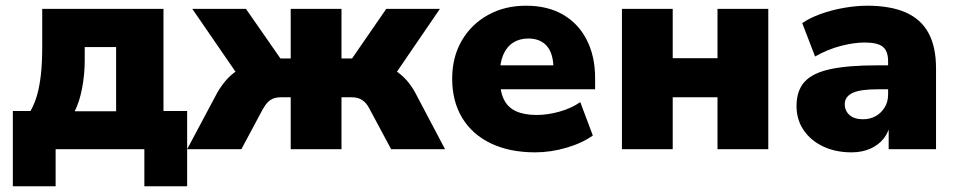

<svg xmlns="http://www.w3.org/2000/svg" viewBox="-20 -523 3359 673"><path d="M25 130V-134H87Q102 -161 110.5 -191.5Q119 -222 123.5 -263Q128 -304 128 -359V-492H553V-134H636V130H486V0H175V130ZM242 -133H387V-358H277V-311Q277 -263 268 -215Q259 -167 242 -133Z M636 0 742 -199Q756 -223 773.5 -243Q791 -263 813.5 -277Q836 -291 861 -294L830 -236L654 -492H842L963 -318H999V-492H1177V-318H1214L1334 -492H1522L1347 -236L1315 -294Q1341 -291 1363.5 -277Q1386 -263 1404 -243Q1422 -223 1435 -199L1540 0H1351L1276 -140Q1268 -156 1258.5 -165Q1249 -174 1238 -178Q1227 -182 1212 -182H1177V0H999V-182H965Q950 -182 939 -178Q928 -174 919 -165Q910 -156 901 -140L826 0Z M1856 11Q1766 11 1700.5 -20.5Q1635 -52 1600 -110Q1565 -168 1565 -247Q1565 -323 1598.5 -380.5Q1632 -438 1690.5 -470.5Q1749 -503 1824 -503Q1899 -503 1953 -472Q2007 -441 2036.5 -383.5Q2066 -326 2066 -249V-210H1714V-294H1936L1920 -281Q1920 -335 1897 -361.5Q1874 -388 1832 -388Q1801 -388 1778.5 -373.5Q1756 -359 1744 -331Q1732 -303 1732 -261V-252Q1732 -205 1745.5 -176Q1759 -147 1788 -133.5Q1817 -120 1861 -120Q1899 -120 1940.5 -131.5Q1982 -143 2014 -165L2058 -48Q2020 -21 1965 -5Q1910 11 1856 11Z M2160 0V-492H2338V-319H2495V-492H2673V0H2495V-182H2338V0Z M2965 11Q2908 11 2864.5 -10Q2821 -31 2796.5 -67.5Q2772 -104 2772 -151Q2772 -205 2800 -236Q2828 -267 2890 -280.5Q2952 -294 3055 -294H3110V-210H3055Q3026 -210 3004.5 -207Q2983 -204 2969 -197.5Q2955 -191 2948 -181Q2941 -171 2941 -158Q2941 -135 2957.5 -120Q2974 -105 3005 -105Q3030 -105 3049.5 -116Q3069 -127 3081 -146.5Q3093 -166 3093 -192V-308Q3093 -344 3074.5 -359Q3056 -374 3011 -374Q2973 -374 2927 -362Q2881 -350 2837 -325L2792 -442Q2818 -460 2856.5 -474Q2895 -488 2938.5 -495.5Q2982 -503 3019 -503Q3101 -503 3154.5 -479.5Q3208 -456 3234.5 -407.5Q3261 -359 3261 -283V0H3095V-93H3101Q3096 -61 3078 -38Q3060 -15 3031 -2Q3002 11 2965 11Z"/></svg>

Font: Nunito Sans 12pt Black
Style: Regular
Weight: 900
Designer: Vernon Adams
Foundry: Vernon Adams
Version: Version 3.101;gftools[0.9.27]